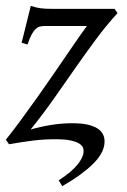

<svg xmlns="http://www.w3.org/2000/svg" viewBox="-22 -477 432 655"><path d="M378.9 -432.1Q339.8 -389.6 304.7 -342Q269.5 -294.4 234.1 -243.7Q198.7 -192.9 161.6 -140.1Q124.5 -87.4 82.5 -35.2Q98.6 -40 116.5 -43.9Q134.3 -47.9 152.6 -50.8Q170.9 -53.7 189.2 -55.2Q207.5 -56.6 223.6 -56.6Q258.8 -56.6 281.2 -50.8Q303.7 -44.9 316.2 -34.7Q328.6 -24.4 332.5 -10.7Q336.4 2.9 333.5 18.6Q331.1 33.2 322 48.8Q313 64.5 295.7 81.8Q278.3 99.1 252.4 118.2Q226.6 137.2 190.4 158.2L178.2 138.2Q202.6 122.6 218.3 108.9Q233.9 95.2 243.2 83.5Q252.4 71.8 256.8 62.5Q261.2 53.2 262.7 45.9Q263.7 39.6 262.5 31.2Q261.2 22.9 252.2 15.6Q243.2 8.3 223.4 3.2Q203.6 -2 168 -2Q148.4 -2 130.4 -1Q112.3 0 93.5 2.2Q74.7 4.4 54 7.6Q33.2 10.7 8.8 15.1L-2 -0.5Q22 -30.3 50.3 -68.8Q78.6 -107.4 107.4 -147.9Q136.2 -188.5 163.6 -228.5Q190.9 -268.6 213.6 -301.5Q236.3 -334.5 252.4 -357.7Q268.6 -380.9 274.4 -388.2H130.9Q122.6 -388.2 115.2 -386.7Q107.9 -385.3 100.6 -378.9Q93.3 -372.6 86.2 -359.9Q79.1 -347.2 71.8 -325.2L51.8 -331.1L83 -457Q91.8 -454.1 99.4 -452.1Q106.9 -450.2 115.2 -449Q123.5 -447.8 133.5 -447.3Q143.6 -446.8 157.7 -446.8H369.1Z"/></svg>

Font: Gentium Plus Eur
Style: Italic
Weight: 400
Italic angle: -8°
Designer: J. Victor Gaultney, Annie Olsen, Iska Routamaa, Becca Hirsbrunner
Foundry: SIL International
Version: Version 5.000